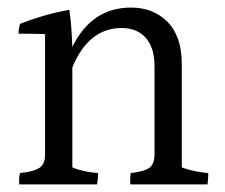

<svg xmlns="http://www.w3.org/2000/svg" viewBox="-20 -536 593 507"><path d="M460 -367V-94Q492 -82 530 -79Q530 -65 528 -49H324Q323 -61 325 -79Q361 -83 374.5 -93Q388 -103 388 -128V-361Q388 -410 365 -436Q342 -462 301 -462Q214 -462 171 -358V-94Q199 -82 239 -79Q239 -61 236 -49H31Q29 -64 33 -79Q70 -83 84.5 -93Q99 -103 99 -128V-446Q70 -447 54 -447Q38 -447 29 -447Q29 -459 33 -473Q99 -499 163 -510Q169 -472 171 -412Q222 -516 326 -516Q385 -516 422.5 -478Q460 -440 460 -367Z"/></svg>

Font: Halant
Style: Regular
Weight: 400
Designer: Hitesh Malaviya (Devanagari), Satya Rajpurohit (Latin)
Foundry: Indian Type Foundry
Version: Version 1.101;PS 1.0;hotconv 1.0.78;makeotf.lib2.5.61930; tt